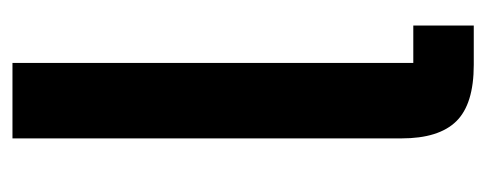

<svg xmlns="http://www.w3.org/2000/svg" viewBox="-256 -524 780 308"><g transform="rotate(-90 134.0 -370.0)"><path d="M184 0Q121 0 93.5 -28Q66 -56 66 -116V-740H187V-97H247V0Z"/></g></svg>

Font: IBM Plex Sans Condensed SemiBold
Style: Regular
Weight: 600
Width: 3
Designer: Mike Abbink, Paul van der Laan, Pieter van Rosmalen
Foundry: Bold Monday
Version: Version 1.3